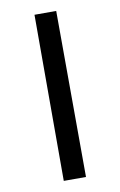

<svg xmlns="http://www.w3.org/2000/svg" viewBox="-78 -703 470 749"><g transform="rotate(-10 157.0 -329.0)"><path d="M113 -658H199L201 0H113Z"/></g></svg>

Font: Ysabeau Medium
Style: Regular
Weight: 500
Designer: Christian Thalmann (Catharsis Fonts)
Version: Version 0.003